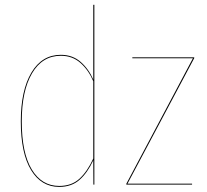

<svg xmlns="http://www.w3.org/2000/svg" viewBox="-20 -750 842 780"><path d="M358.9 -426.8V-730.5H363.3V0H359.4L358.9 -98.6Q335.4 -47.9 303 -19.3Q270.5 9.3 220.7 9.3Q147.9 9.3 106.2 -59.1Q64.5 -127.4 64.5 -256.8Q64.5 -382.3 107.4 -454.8Q150.4 -527.3 227.1 -527.3Q274.9 -527.3 307.9 -498.3Q340.8 -469.2 358.9 -426.8ZM220.7 5.4Q270.5 5.4 302.5 -23.7Q334.5 -52.7 358.9 -106V-419.9Q340.3 -464.4 307.4 -493.9Q274.4 -523.4 227.1 -523.4Q151.9 -523.4 110.1 -452.1Q68.4 -380.9 68.4 -256.8Q68.4 -128.9 108.9 -61.8Q149.4 5.4 220.7 5.4ZM769 -517.1V-513.7L498 -3.9H760.3V0H493.2V-3.4L763.7 -513.2H517.6V-517.1Z"/></svg>

Font: Fira Sans Compressed Four
Style: Regular
Weight: 100
Width: 1
Designer: Carrois Corporate & Edenspiekermann AG
Foundry: Carrois Corporate GbR & Edenspiekermann AG
Version: Version 4.203;PS 004.203;hotconv 1.0.88;makeotf.lib2.5.64775